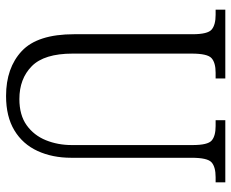

<svg xmlns="http://www.w3.org/2000/svg" viewBox="-85 -669 764 634"><g transform="rotate(90 297.0 -352.0)"><path d="M297 10Q204 10 148.5 -42Q93 -94 93 -215V-606Q93 -656 77.5 -669Q62 -682 29 -682H12V-714H239V-682H220Q187 -682 172 -668.5Q157 -655 157 -603V-210Q157 -116 198.5 -75Q240 -34 307 -34Q360 -34 393.5 -58Q427 -82 443 -121.5Q459 -161 459 -207V-606Q459 -656 444 -669Q429 -682 396 -682H377V-714H582V-682H565Q531 -682 516 -668.5Q501 -655 501 -603V-205Q501 -143 478.5 -94Q456 -45 410.5 -17.5Q365 10 297 10Z"/></g></svg>

Font: Noto Serif Lao Condensed Light
Style: Regular
Weight: 300
Width: 3
Designer: Monotype Design Team
Foundry: Monotype Imaging Inc.
Version: Version 2.003; ttfautohint (v1.8.4.7-5d5b)